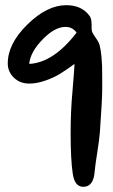

<svg xmlns="http://www.w3.org/2000/svg" viewBox="-20 -714 435 742"><path d="M325 -654Q334 -644 334 -619V-608Q334 -596 336 -591Q339 -583 351.5 -565.5Q364 -548 366 -535Q370 -518 372 -496.5Q374 -475 374.5 -460Q375 -445 375 -414Q375 -383 375 -370Q375 -329 366 -203Q364 -176 356 -125.5Q348 -75 346 -53Q342 8 302 8Q268 8 261 -44Q253 -97 253 -199Q253 -286 260 -360Q268 -456 268 -467Q235 -443 212.5 -429Q190 -415 156.5 -403Q123 -391 93 -391Q57 -391 33.5 -414Q10 -437 10 -469Q10 -545 86 -619.5Q162 -694 236 -694Q295 -694 325 -654ZM233 -610Q193 -610 148 -565Q97 -514 93 -467Q187 -472 276 -588Q260 -610 233 -610Z"/></svg>

Font: Because We Mentor
Style: Regular
Weight: 400
Designer: Liz Wetzel, Aaron Williamson, Russ McMullin
Foundry: Red Hat
Version: Version 1.000